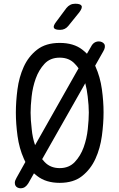

<svg xmlns="http://www.w3.org/2000/svg" viewBox="-20 -970 640 1029"><path d="M300 10Q226 10 179 -27Q171 -34 162 -41L132 12Q124 25 114 32Q104 39 90 39Q82 39 74.5 35.5Q67 32 63 25Q59 18 59.5 8Q60 -2 68 -16L116 -102Q112 -110 108 -119Q83 -175 74 -241Q65 -307 65 -367Q65 -425 73.5 -490.5Q82 -556 107 -611.5Q132 -667 178.5 -703.5Q225 -740 300 -740Q375 -740 421 -704Q434 -694 446 -682L468 -720Q475 -734 485.5 -741Q496 -748 510 -748Q518 -748 526 -744.5Q534 -741 538.5 -734.5Q543 -728 542 -717.5Q541 -707 533 -694L490 -618Q491 -615 492 -613Q517 -557 526 -492Q535 -427 535 -368Q535 -308 526 -241.5Q517 -175 491.5 -119Q466 -63 420 -26.5Q374 10 300 10ZM168 -192 401 -604Q392 -617 381 -628Q351 -661 300 -661Q249 -661 218.5 -628Q188 -595 171.5 -549Q155 -503 149.5 -452.5Q144 -402 144 -366Q144 -329 150 -278Q154 -233 168 -192ZM300 -69Q350 -69 381 -102Q412 -135 428.5 -181Q445 -227 450.5 -278.5Q456 -330 456 -367Q456 -403 450 -453Q446 -490 437 -524L206 -117Q212 -109 219 -102Q250 -69 300 -69ZM302 -810Q274 -810 269 -820.5Q264 -831 281 -853L336 -927Q345 -938 356.5 -944Q368 -950 383 -950Q411 -950 417 -939Q423 -928 405 -904L346 -831Q338 -821 327 -815.5Q316 -810 302 -810Z"/></svg>

Font: Maple Mono NL Light
Style: Regular
Weight: 300
Monospace: yes
Designer: subframe7536
Version: Version 7.000